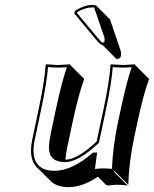

<svg xmlns="http://www.w3.org/2000/svg" viewBox="-20 -693 625 779"><path d="M369.6 -670.9 426.3 -614.3 469.2 -488.3Q472.7 -475.6 470.2 -464.4Q468.3 -455.6 455.6 -453.6Q454.1 -453.6 452.6 -453.6L396.5 -509.8Q389.6 -511.2 381.8 -518.6Q377 -523.4 371.6 -529.8L280.8 -639.2L285.2 -649.9Q321.3 -672.4 355 -672.9Q362.3 -672.9 369.6 -670.9ZM245.6 -44.9Q295.4 -46.4 372.1 -119.1L399.9 -249Q424.8 -366.2 428.2 -429.2L430.7 -432.1Q432.6 -432.1 478 -429.2L527.8 -432.1L528.3 -429.2L585 -372.6Q562 -312 536.6 -192.4L524.4 -135.3Q502.9 -33.7 500.5 56.6L443.8 0L441.4 2.9L498 59.6Q479 56.6 454.1 56.6Q441.9 56.6 418.9 59.6Q413.1 59.1 411.1 58.1L377 23.9Q315.4 65.9 258.3 66.4Q210.4 65.9 186 42L129.4 -14.2Q94.7 -49.8 110.8 -126L136.7 -249Q161.6 -366.2 165 -429.2L168 -432.1Q169.9 -432.1 215.3 -429.2L264.6 -432.1L265.1 -429.2L321.8 -372.6Q298.8 -312 273.4 -192.4L252.4 -93.3Q246.6 -64.5 245.6 -44.9ZM362.3 -62 362.8 -64H360.8ZM354 -71.3 356.9 -73.7 374 -74.2 365.2 -7.3Q385.3 -9.8 397.5 -9.8Q416.5 -9.8 434.1 -7.8Q438 -99.1 458 -193.8L470.2 -251Q494.6 -364.3 514.2 -420.4Q497.1 -418.9 478 -418.9Q454.1 -418.9 437.5 -420.9Q433.1 -358.4 409.7 -247.1L381.3 -113.8L379.4 -111.8Q297.9 -35.6 244.6 -35.2Q180.7 -35.2 178.7 -90.8Q178.7 -93.3 178.7 -95.2Q179.2 -118.2 186 -151.9L207 -251Q231.4 -364.3 251.5 -420.4Q234.4 -418.9 215.3 -418.9Q191.4 -418.9 174.8 -420.9Q170.4 -358.9 146.5 -247.1L120.6 -124Q99.6 -19 174.3 -2.4Q187.5 0 202.1 0Q272.9 -1 354 -71.3ZM361.8 -662.6Q357.9 -663.1 355 -663.1Q324.2 -662.6 293 -643.6L292 -640.6L378.9 -536.6Q391.6 -521.5 396.5 -520Q400.9 -520.5 403.8 -523.4Q405.3 -533.7 403.3 -542Z"/></svg>

Font: Linux Biolinum Shadow O
Style: Italic
Weight: 400
Italic angle: -12°
Designer: Philipp H. Poll
Foundry: Philipp H. Poll
Version: Version 0.6.2